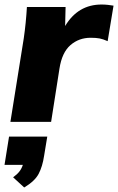

<svg xmlns="http://www.w3.org/2000/svg" viewBox="-31 -539 522 849"><path d="M15 0 74 -369Q79 -403 82.5 -438.5Q86 -474 88 -508H259L257 -424Q314 -519 418 -519Q433 -519 446 -517.5Q459 -516 471 -514L445 -357Q425 -366 409.5 -369Q394 -372 370 -372Q318 -372 280.5 -339.5Q243 -307 232 -236L195 0ZM76 290 27 245Q45 232 55 219Q65 206 70 190H-11L9 65H178L164 150Q157 197 140 229.5Q123 262 76 290Z"/></svg>

Font: Mulish Black
Style: Italic
Weight: 900
Italic angle: -9°
Designer: Vernon Adams
Foundry: Vernon Adams
Version: Version 3.603; ttfautohint (v1.8.3)